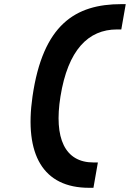

<svg xmlns="http://www.w3.org/2000/svg" viewBox="-20 -811 628 929"><path d="M588.4 -791H567.4C344.2 -791 187.5 -691.9 137.2 -343.8C96.7 -63 188 97.7 411.1 97.7H432.1L453.6 -24.9H432.6C293.9 -24.9 240.2 -141.6 272.5 -343.8C308.6 -569.3 407.2 -668.5 545.9 -668.5H566.9Z"/></svg>

Font: Cascadia Mono NF
Style: Bold Italic
Weight: 700
Italic angle: -10°
Monospace: yes
Designer: Aaron Bell
Foundry: Saja Typeworks
Version: Version 2404.023